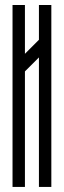

<svg xmlns="http://www.w3.org/2000/svg" viewBox="-20 -734 251 754"><path d="M181.6 0H132.9V-508.5L77.9 -453.6V0H29.2Q29.2 0 29.2 -714.3H77.9V-522.7L132.9 -577.7V-714.3H181.6Q181.6 -714.3 181.6 0Z"/></svg>

Font: Marapfhont
Style: Book
Weight: 400
Version: Version 0.15